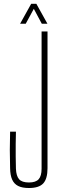

<svg xmlns="http://www.w3.org/2000/svg" viewBox="-20 -962 314 988"><path d="M129 5.5Q94.5 5.5 73.5 -5Q52.5 -15.5 42.5 -38Q32.5 -60.5 32 -96.5Q30.5 -146.5 30.5 -190.2Q30.5 -234 32 -284.5H62Q61 -253 60.8 -221Q60.5 -189 60.8 -157.2Q61 -125.5 62 -94Q63.5 -56.5 78.2 -39.8Q93 -23 129 -23Q164 -23 179 -39.8Q194 -56.5 194 -94V-800H224.5V-96.5Q224.5 -42 202.5 -18.2Q180.5 5.5 129 5.5ZM83.5 -840 140.5 -942.5H167L224 -840H195L154 -916.5L112.5 -840Z"/></svg>

Font: Big Shoulders Display Thin ExtraLight
Style: Regular
Weight: 250
Version: Version 2.002